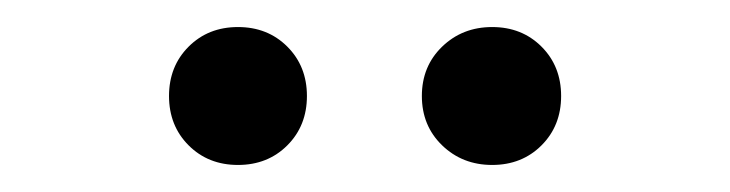

<svg xmlns="http://www.w3.org/2000/svg" viewBox="-20 -688 540 142"><path d="M156 -566Q134 -566 119.5 -580.5Q105 -595 105 -617Q105 -639 119.5 -653.5Q134 -668 156 -668Q178 -668 192.5 -653.5Q207 -639 207 -617Q207 -595 192.5 -580.5Q178 -566 156 -566ZM344 -566Q322 -566 307 -580.5Q292 -595 292 -617Q292 -639 307 -653.5Q322 -668 344 -668Q366 -668 380.5 -653.5Q395 -639 395 -617Q395 -595 380.5 -580.5Q366 -566 344 -566Z"/></svg>

Font: Spectral Medium
Style: Regular
Weight: 500
Designer: Jean-Baptiste Levee
Foundry: Production Type
Version: Version 2.001